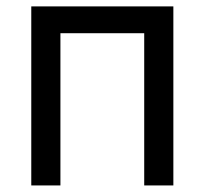

<svg xmlns="http://www.w3.org/2000/svg" viewBox="-20 -565 624 585"><path d="M75.3 0H164.1V-463.8H419.4V0H508.2V-545.5H75.3Z"/></svg>

Font: Margiela Sans Text
Style: Regular
Weight: 400
Designer: Stefan Endress, Andreas Faust
Version: Version 1.100;FEAKit 1.0